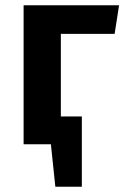

<svg xmlns="http://www.w3.org/2000/svg" viewBox="-20 -550 474 732"><path d="M212 -421V-106H292V162H191L174 0H70V-530H434L417 -421Z"/></svg>

Font: FiraSans
Style: Regular
Weight: 600
Designer: Carrois Corporate & Edenspiekermann AG
Foundry: Carrois Corporate GbR & Edenspiekermann AG
Version: Version 3.106;PS 003.106;hotconv 1.0.70;makeotf.lib2.5.58329